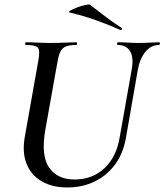

<svg xmlns="http://www.w3.org/2000/svg" viewBox="-20 -811 724 845"><path d="M560 -507Q569 -558 552.5 -585.5Q536 -613 498 -613Q495 -613 495.5 -619Q496 -625 498 -625Q520 -625 543 -623.5Q566 -622 593 -622Q617 -622 640 -623.5Q663 -625 680 -625Q684 -625 683.5 -619Q683 -613 680 -613Q644 -613 619.5 -582.5Q595 -552 586 -501L534 -203Q522 -135 486 -86.5Q450 -38 396 -12Q342 14 276 14Q210 14 163.5 -13Q117 -40 97 -90Q77 -140 89 -208L149 -546Q157 -590 146.5 -601.5Q136 -613 94 -613Q90 -613 91 -619Q92 -625 93 -625Q117 -625 145 -623.5Q173 -622 203 -622Q238 -622 266.5 -623.5Q295 -625 316 -625Q319 -625 319 -619Q319 -613 316 -613Q286 -613 270 -606.5Q254 -600 246 -584Q238 -568 233 -539L179 -237Q160 -125 196.5 -73Q233 -21 308 -21Q387 -21 440 -71Q493 -121 507 -208ZM510 -679Q458 -702 405.5 -721Q353 -740 287 -756Q279 -758 289.5 -764.5Q300 -771 319 -778Q338 -785 355 -789Q372 -793 376 -790Q408 -766 441.5 -740Q475 -714 514 -689Q518 -688 516 -682.5Q514 -677 510 -679Z"/></svg>

Font: Cormorant Garamond Light SemiBold
Style: Italic
Weight: 600
Italic angle: -10°
Version: Version 4.001